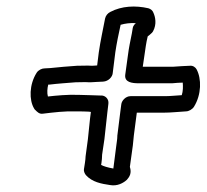

<svg xmlns="http://www.w3.org/2000/svg" viewBox="-20 -641 625 581"><path d="M91 -421C68 -385 68 -338 83 -313C84 -312 85 -309 87 -308C92 -303 99 -295 110 -297C143 -301 176 -305 209 -304C209 -304 255 -304 255 -302C252 -283 248 -236 246 -220L239 -168C239 -162 238 -156 237 -148L234 -129C233 -123 236 -116 240 -111C259 -90 286 -85 313 -81C335 -77 353 -87 364 -97C372 -106 379 -117 373 -136L382 -201C383 -210 384 -218 385 -231C387 -246 392 -283 394 -300H473C499 -300 522 -303 543 -304C551 -304 562 -310 567 -318C590 -355 590 -403 575 -431C572 -437 564 -443 555 -442C539 -441 524 -441 503 -439H412L417 -473C420 -493 422 -511 427 -531C430 -533 436 -538 440 -542C441 -543 442 -545 443 -546C455 -568 450 -590 444 -603C442 -609 436 -614 429 -616C390 -625 348 -623 314 -605C306 -601 300 -594 298 -585C292 -553 284 -518 279 -483L274 -443C271 -443 264 -442 259 -442C244 -443 228 -442 215 -442H213C186 -440 158 -438 132 -435L114 -434C107 -434 96 -429 91 -421ZM126 -385H130C154 -388 184 -390 209 -392C225 -392 237 -393 250 -392H254C264 -393 278 -393 292 -394C309 -395 320 -409 321 -419L329 -483C333 -510 339 -539 345 -566C359 -570 374 -572 391 -571C382 -563 382 -558 381 -552L379 -540C374 -515 370 -497 367 -473L359 -415C356 -392 379 -389 400 -389H501C512 -390 524 -391 533 -391C534 -379 534 -365 530 -353C511 -352 496 -350 479 -350H375C360 -350 348 -336 347 -325L344 -302C342 -284 337 -245 335 -230V-228C335 -220 333 -210 332 -201L323 -131C306 -134 293 -138 286 -142L287 -148C288 -155 289 -164 289 -173L296 -220C298 -238 303 -285 305 -302L308 -327C310 -342 298 -352 287 -352H282C272 -352 233 -354 216 -354C183 -355 152 -352 125 -349C122 -359 123 -374 126 -385Z"/></svg>

Font: Hussar Pisanka
Style: OutKur
Weight: 400
Designer: Robert Jablonski
Foundry: Cannot Into Space Fonts
Version: Version 1.070